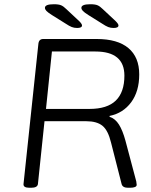

<svg xmlns="http://www.w3.org/2000/svg" viewBox="-20 -884 711 906"><path d="M119 2Q89 2 91 -16L161 -676Q163 -700 184 -700H436Q535 -700 586 -657Q637 -614 637 -533Q637 -453 599 -401.5Q561 -350 497 -337V-333Q524 -324 541.5 -296Q559 -268 572 -220L623 -28Q625 -17 625 -12Q625 2 593 2H584Q559 2 554 -15L504 -211Q490 -269 463.5 -290.5Q437 -312 387 -312H190L159 -16Q157 2 127 2ZM197 -370H402Q486 -370 526.5 -409.5Q567 -449 567 -527Q567 -641 430 -641H225ZM344 -752Q330 -752 318.5 -756.5Q307 -761 289 -773L225 -813Q206 -825 199 -832.5Q192 -840 192 -847Q192 -864 234 -864Q257 -864 268.5 -859Q280 -854 293 -841L354 -784Q367 -771 367 -764Q367 -752 344 -752ZM516 -752Q502 -752 490.5 -756.5Q479 -761 461 -773L397 -813Q378 -825 371 -832.5Q364 -840 364 -847Q364 -864 406 -864Q429 -864 440.5 -859Q452 -854 465 -841L526 -784Q539 -771 539 -764Q539 -752 516 -752Z"/></svg>

Font: Asap Semi Expanded Semi Expanded Light
Style: Italic
Weight: 300
Width: 6
Italic angle: -6°
Designer: Pablo Cosgaya
Foundry: Omnibus-Type
Version: Version 3.001; ttfautohint (v1.8.4.7-5d5b)